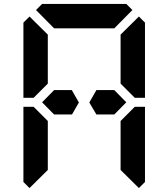

<svg xmlns="http://www.w3.org/2000/svg" viewBox="-20 -1020 856 976"><path d="M561 -562 622 -500 561 -438H501H470L434 -499L470 -562H501H515ZM154 -526 151 -523H99V-905L130 -936L223 -844V-698V-608V-595ZM593 -405 665 -477H717V-95L686 -64L593 -156V-170V-302V-392ZM223 -302V-156L130 -64L99 -95V-477H151L161 -467L223 -405V-392ZM163 -969 194 -1000H346H470H622L653 -969L561 -876H554H501H470H346H315H262H255ZM686 -936 717 -905V-523H665L655 -533L593 -595V-608V-698V-830V-844ZM345 -562 381 -499 346 -438H315H255L194 -500L255 -562H301H315Z"/></svg>

Font: DSEG14 Classic Mini
Style: Bold
Weight: 700
Designer: Keshikan(Twitter:@keshinomi_88pro)
Version: Version 0.46